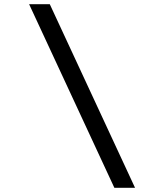

<svg xmlns="http://www.w3.org/2000/svg" viewBox="-20 -789 751 910"><path d="M620 101H522L118 -769H216Z"/></svg>

Font: DM Sans 11pt Medium
Style: Italic
Weight: 500
Italic angle: -10°
Version: Version 4.004;gftools[0.9.30]